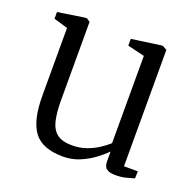

<svg xmlns="http://www.w3.org/2000/svg" viewBox="-103 -654 789 774"><g transform="rotate(20 291.0 -267.5)"><path d="M465.5 8.5Q442.5 8.5 429.5 -0.2Q416.5 -9 416.5 -33V-74.5Q398.5 -56 371.8 -36.2Q345 -16.5 312.2 -3Q279.5 10.5 242.5 10.5Q154.5 10.5 117.8 -37.2Q81 -85 81 -191.5V-482.5L21 -500V-529L136 -546.5H143.5L158 -536.5V-200.5Q158 -148 166.2 -113.2Q174.5 -78.5 196.8 -61.5Q219 -44.5 261.5 -44.5Q293.5 -44.5 321.5 -54.2Q349.5 -64 372 -78.8Q394.5 -93.5 410.5 -108V-482.5L337.5 -500V-529L462.5 -546.5H469.5L487.5 -536.5V-37H547L546 -6.5Q530 -1.5 510.5 3.5Q491 8.5 465.5 8.5Z"/></g></svg>

Font: Merriweather 60pt Light
Style: Regular
Weight: 300
Version: Version 2.100